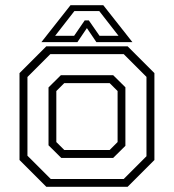

<svg xmlns="http://www.w3.org/2000/svg" viewBox="-20 -718 668 738"><path d="M158 0 55 -103V-437L158 -540H470.5L573.5 -437V-103L470.5 0ZM175 -30H455.5L543 -117.5V-422.5L455.5 -510H173.5L85.5 -422V-119.5ZM215.5 -111 166.5 -159.5V-382L214 -429H415L462 -382.5V-157.5L415 -111ZM227 -141.5H401.5L432 -172V-368L401.5 -398.5H227L196.5 -368V-172ZM251 -698H377L489 -556H350.5L314 -610L277.5 -556H139ZM266 -675.5 192 -580.5H265L305.5 -639.5H321.5L362.5 -580.5H435.5L361.5 -675.5Z"/></svg>

Font: Tourney Light
Style: Regular
Weight: 300
Version: Version 1.015